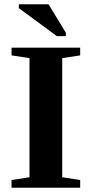

<svg xmlns="http://www.w3.org/2000/svg" viewBox="-20 -878 429 898"><path d="M271 -49 355 -36V0H34V-36L118 -49V-606L34 -619V-655H355V-619L271 -606ZM246 -709 68 -840V-858H207L288 -725V-709Z"/></svg>

Font: Libra Serif Modern
Style: Bold
Weight: 700
Designer: Stefan Peev, Context Ltd
Foundry: Ascender Corporation
Version: Version 1.000